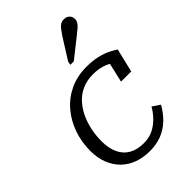

<svg xmlns="http://www.w3.org/2000/svg" viewBox="-240 -913 1026 1026"><g transform="rotate(-45 273.5 -400.0)"><path d="M276 -41Q318 -41 349.5 -57.5Q381 -74 404.5 -99Q428 -124 443 -151L486 -122Q462 -79 429.5 -48.5Q397 -18 357 -3Q317 12 270 12Q220 12 178.5 -3Q137 -18 107 -47.5Q77 -77 60.5 -119Q44 -161 44 -214Q44 -281 65 -341Q86 -401 125.5 -447.5Q165 -494 221 -520.5Q277 -547 347 -547Q393 -547 429 -538.5Q465 -530 490 -517.5Q515 -505 531 -494L499 -360H422L451 -485Q463 -482 471 -476Q479 -470 483 -462Q487 -454 488 -446.5Q489 -439 487 -432Q476 -449 456.5 -463Q437 -477 408.5 -485.5Q380 -494 343 -494Q298 -494 262 -478Q226 -462 200 -433.5Q174 -405 157 -369Q140 -333 131.5 -291.5Q123 -250 123 -208Q123 -154 141 -116.5Q159 -79 193 -60Q227 -41 276 -41ZM373 -755Q385 -773 395 -786Q405 -799 416 -805.5Q427 -812 442 -812Q461 -812 473 -800.5Q485 -789 485 -772Q485 -758 478.5 -747.5Q472 -737 460.5 -727Q449 -717 435 -706L320 -615H294L298 -636Z"/></g></svg>

Font: Roboto Serif Light
Style: Italic
Weight: 300
Italic angle: -10°
Version: Version 1.007